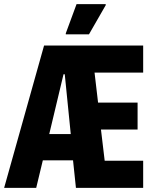

<svg xmlns="http://www.w3.org/2000/svg" viewBox="-35 -908 747 928"><path d="M-15 0 178 -688H657V-557H422L439 -412H630V-282H453L471 -131H657V0H332L318 -133H172L140 0ZM203 -260H307L278 -549H272ZM283 -742V-747L335 -888H476V-883L395 -742Z"/></svg>

Font: Saira Condensed ExtraBold
Style: Regular
Weight: 800
Width: 3
Designer: Hector Gatti with collaboration of the Omnibus-Type team
Foundry: Omnibus-Type
Version: Version 1.101